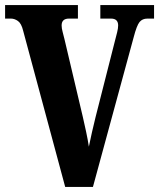

<svg xmlns="http://www.w3.org/2000/svg" viewBox="-20 -734 625 754"><path d="M236 0H345L505 -588Q517 -634 528 -647.5Q539 -661 559 -661H585V-714H374V-661H416Q444 -661 444 -634Q444 -623 440 -607Q436 -591 431 -572L355 -273Q348 -244 341 -214Q334 -184 329 -158Q325 -185 318 -217.5Q311 -250 305 -276L233 -581Q230 -594 226 -608.5Q222 -623 222 -634Q222 -661 251 -661H286V-714H0V-661H23Q37 -661 50.5 -651.5Q64 -642 71 -613Z"/></svg>

Font: Noto Serif ExtraCondensed Extra
Style: Regular
Weight: 800
Width: 3
Designer: Monotype Design Team
Foundry: Monotype Imaging Inc.
Version: Version 1.002